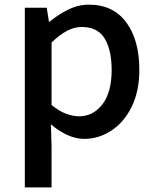

<svg xmlns="http://www.w3.org/2000/svg" viewBox="-20 -584 670 827"><path d="M86.9 223.1V-550.8H181.2L190.9 -490.2H192.9Q229 -520 272.7 -542Q316.4 -564 362.8 -564Q467.3 -564 523.7 -487.8Q580.1 -411.6 580.1 -284.2Q580.1 -189.5 546.6 -122.8Q513.2 -56.2 459 -21Q404.8 14.2 342.8 14.2Q307.1 14.2 270.3 -2.4Q233.4 -19 199.2 -48.8L202.1 44.9V223.1ZM320.8 -83Q380.9 -83 420.9 -134.5Q460.9 -186 460.9 -282.2Q460.9 -368.2 430.9 -418Q400.9 -467.8 332 -467.8Q299.8 -467.8 268.1 -450.9Q236.3 -434.1 202.1 -400.9V-131.8Q234.4 -105 265.4 -94Q296.4 -83 320.8 -83Z"/></svg>

Font: Source Han Sans CN Medium
Style: Regular
Weight: 500
Designer: Ryoko NISHIZUKA  (kana, bopomofo & ideographs); Paul D. Hunt (Latin, Greek & Cyrillic); Sandoll Communications , Soo-you
Foundry: Adobe
Version: Version 2.004;hotconv 1.0.118;makeotfexe 2.5.65603